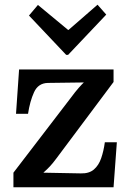

<svg xmlns="http://www.w3.org/2000/svg" viewBox="-20 -795 553 815"><path d="M37 0V-62L283 -383Q299 -405 314.5 -422.5Q330 -440 336 -445L183 -443Q142 -442 124.5 -403.5Q107 -365 99 -312H48L61 -500H462V-447L219 -122Q205 -103 192.5 -89.5Q180 -76 164 -62L323 -59Q358 -58 378.5 -75.5Q399 -93 409.5 -123.5Q420 -154 425 -191H476L462 0ZM261 -562 103 -729 141 -774 269 -668H271L394 -775L431 -733L269 -562Z"/></svg>

Font: Lora SemiBold
Style: Regular
Weight: 600
Designer: Olga Karpushina, Alexei Vanyashin (Cyrillic)
Foundry: Cyreal
Version: Version 3.011; ttfautohint (v1.8.4.7-5d5b)